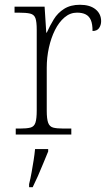

<svg xmlns="http://www.w3.org/2000/svg" viewBox="-20 -564 459 805"><path d="M46 0V-25H64Q92 -25 107.5 -29Q123 -33 128.5 -49.5Q134 -66 134 -101V-439Q134 -473 128.5 -488Q123 -503 106.5 -507Q90 -511 56 -511H41V-536H167L174 -427H176Q189 -456 205.5 -483Q222 -510 249 -527Q276 -544 315 -544Q357 -544 380.5 -525Q404 -506 404 -475Q404 -459 395.5 -446.5Q387 -434 368 -434Q368 -463 361 -479.5Q354 -496 339.5 -503.5Q325 -511 303 -511Q274 -511 250.5 -491Q227 -471 210.5 -438Q194 -405 185 -364Q176 -323 176 -280V-100Q176 -65 182 -49Q188 -33 203 -29Q218 -25 246 -25H279V0ZM102 208Q108 184 112.5 158.5Q117 133 121 108Q125 83 127 61H182V71Q173 92 162 119.5Q151 147 139 174Q127 201 117 221H102Z"/></svg>

Font: Noto Serif Bengali ExtraLight
Style: Regular
Weight: 250
Version: Version 2.003